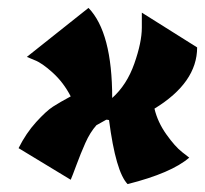

<svg xmlns="http://www.w3.org/2000/svg" viewBox="-20 -416 519 486"><path d="M339 -346V-384L479 -296Q479 -207 371 -141Q379 -107 401 -76Q423 -45 441 -31L459 -17Q414 22 303 50Q273 19 256 -112Q253 -113 249 -113L224 -99Q208 -81 196 -54Q184 -27 173.5 1.5Q163 30 159 39L27 -41Q46 -79 71.5 -107Q97 -135 114 -146Q131 -157 159 -172Q141 -207 113.5 -232Q86 -257 67 -264L48 -272L204 -396Q264 -334 264 -168Q301 -201 320 -255Q339 -309 339 -346Z"/></svg>

Font: Ceviche One
Style: Regular
Weight: 400
Version: Version 1.002